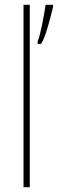

<svg xmlns="http://www.w3.org/2000/svg" viewBox="-20 -780 241 800"><path d="M104 0H78V-760H104ZM201 -751Q196 -731 188.5 -701.5Q181 -672 171.5 -643.5Q162 -615 151 -597H137V-609Q141 -616 146 -636Q151 -656 156 -680Q161 -704 164.5 -726Q168 -748 170 -760H201Z"/></svg>

Font: Noto Sans Bengali Condensed Thin
Style: Regular
Weight: 100
Width: 3
Designer: Joana Ranito - Universal Thirst; Jelle Bosma - Monotype Design Team
Foundry: Universal Thirst ehf.
Version: Version 3.000; ttfautohint (v1.8.4.7-5d5b)